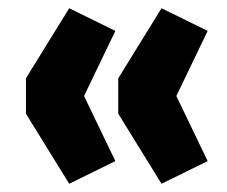

<svg xmlns="http://www.w3.org/2000/svg" viewBox="-20 -501 550 466"><path d="M148 -55 43 -225V-311L148 -481L260 -426L184 -268L260 -110ZM372 -55 267 -225V-311L372 -481L484 -426L408 -268L484 -110Z"/></svg>

Font: Nunito Sans 7pt Condensed Black
Style: Regular
Weight: 900
Width: 3
Designer: Vernon Adams
Foundry: Vernon Adams
Version: Version 3.101;gftools[0.9.27]